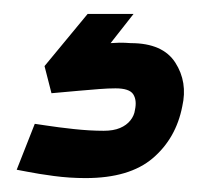

<svg xmlns="http://www.w3.org/2000/svg" viewBox="-20 -20 307 276"><path d="M172 0H106L44 75L54 114Q76 112 93 110.5Q110 109 123 108Q136 107 146 107Q166 107 171.5 115.5Q177 124 174 138Q173 146 167.5 153Q162 160 152.5 164Q143 168 129 168Q109 168 86 165.5Q63 163 47 160.5Q31 158 30 158L4 224Q5 224 20 227Q35 230 57.5 233Q80 236 103 236Q166 236 199.5 207.5Q233 179 242 133Q250 98 232 70Q214 42 168 42Q165 42 159.5 41.5Q154 41 139 42Z"/></svg>

Font: Advent Pro
Style: Bold Italic
Weight: 700
Italic angle: -12°
Designer: VivaRado, Andreas Kalpakidis
Foundry: VivaRado, Andreas Kalpakidis
Version: Version 3.000